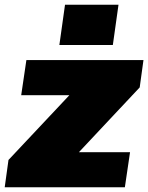

<svg xmlns="http://www.w3.org/2000/svg" viewBox="-25 -795 629 815"><path d="M11 -116 341 -467 354 -391H65L87 -540H584L568 -424L234 -68L223 -149H527L505 0H-5ZM478 -775 454 -604H227L251 -775Z"/></svg>

Font: Pathway Extreme Condensed Black
Style: Italic
Weight: 900
Width: 3
Italic angle: -8°
Version: Version 1.001;gftools[0.9.26]